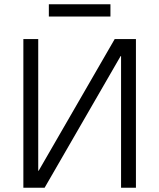

<svg xmlns="http://www.w3.org/2000/svg" viewBox="-20 -884 750 904"><path d="M90 -700H160V-80H162L520 -700H620V0H550V-620H548L190 0H90ZM210 -864H500V-806H210Z"/></svg>

Font: PT Root UI
Style: Regular
Weight: 400
Designer: Vitaly Kuzmin
Foundry: ParaType Ltd.
Version: Version 2.001G